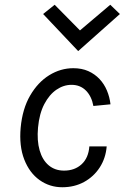

<svg xmlns="http://www.w3.org/2000/svg" viewBox="-20 -777 524 808"><path d="M242 11Q189 11 146.5 -19.2Q104 -49.5 82 -106Q60 -162.5 67 -240Q74.5 -319.5 107 -375.2Q139.5 -431 187.2 -460.5Q235 -490 288.5 -490Q324 -490 351.5 -477.8Q379 -465.5 398.8 -444.5Q418.5 -423.5 430 -396Q441.5 -368.5 445 -338L373 -331Q365.5 -372 341.5 -396Q317.5 -420 281 -420Q247.5 -420 217.5 -399.5Q187.5 -379 166.5 -339Q145.5 -299 140 -240Q135 -185 146.8 -144.2Q158.5 -103.5 185 -81.2Q211.5 -59 249.5 -59Q294.5 -59 323.5 -85.8Q352.5 -112.5 356 -161H429Q425 -111.5 399.8 -72.5Q374.5 -33.5 333.8 -11.2Q293 11 242 11ZM444 -757 484.5 -718 309 -562 161.5 -718 210 -757 316.5 -649Z"/></svg>

Font: Karla
Style: Italic
Weight: 400
Italic angle: -8°
Designer: Jonathan Pinhorn
Version: Version 2.004;gftools[0.9.33]